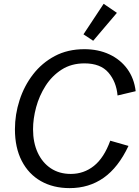

<svg xmlns="http://www.w3.org/2000/svg" viewBox="-20 -972 729 1004"><path d="M344.2 11.7Q258.3 11.7 193.8 -24.9Q129.4 -61.5 93.8 -130.6Q58.1 -199.7 58.1 -295.9Q58.1 -373.5 82.3 -448.2Q106.4 -522.9 152.8 -583Q199.2 -643.1 266.6 -679Q334 -714.8 420.9 -714.8Q494.1 -714.8 552 -687.7Q609.9 -660.6 645.8 -611.3Q681.6 -562 689.5 -495.1L594.7 -472.7Q588.4 -544.4 546.9 -592.5Q505.4 -640.6 421.9 -640.6Q353 -640.6 302.2 -607.9Q251.5 -575.2 218.3 -523.2Q185.1 -471.2 168.9 -411.1Q152.8 -351.1 152.8 -295.9Q152.8 -226.6 177.2 -173.8Q201.7 -121.1 245.8 -91.8Q290 -62.5 350.1 -62.5Q418.5 -62.5 471.2 -104.5Q523.9 -146.5 556.6 -236.3L651.9 -209Q598.6 -96.2 522 -42.2Q445.3 11.7 344.2 11.7ZM467.3 -758.8 416.5 -792.5 522 -952.1 591.3 -904.8Z"/></svg>

Font: Schibsted Grotesk
Style: Italic
Weight: 400
Italic angle: -12°
Designer: Bakken & Baeck AS, Henrik Kongsvoll
Foundry: Schibsted ASA
Version: Version 1.100; ttfautohint (v1.8.4.7-5d5b);gftools[0.9.25]